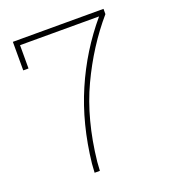

<svg xmlns="http://www.w3.org/2000/svg" viewBox="-131 -807 801 904"><g transform="rotate(-20 269.5 -355.5)"><path d="M188 0 190.9 -44.4Q211.9 -236.8 280.5 -395.5Q349.1 -554.2 459.5 -684.6H63.5V-567.9H37.1V-710.9H491.2V-684.6Q386.2 -562.5 312.7 -406Q239.3 -249.5 217.3 -44.4L214.4 0Z"/></g></svg>

Font: Roboto Slab Thin
Style: Regular
Weight: 100
Designer: Google
Version: Version 2.000; ttfautohint (v1.8.1.43-b0c9)